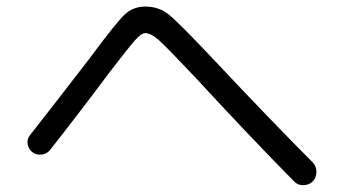

<svg xmlns="http://www.w3.org/2000/svg" viewBox="-20 -637 1040 579"><path d="M78.1 -177.7Q66.4 -186.5 63.5 -202.1Q60.5 -217.8 71.3 -230.5Q122.1 -294.9 248 -458Q329.1 -567.4 355 -592.3Q380.9 -617.2 418 -617.2Q459 -617.2 488.8 -593.3Q518.6 -569.3 619.1 -462.9Q799.8 -270.5 923.8 -146.5Q934.6 -134.8 934.1 -117.7Q933.6 -100.6 922.9 -89.8Q912.1 -79.1 895 -78.6Q877.9 -78.1 867.2 -89.8Q739.3 -218.8 564.5 -408.2Q483.4 -494.1 459.5 -515.6Q435.5 -537.1 418 -537.1Q406.2 -537.1 386.7 -515.1Q367.2 -493.2 309.6 -418Q220.7 -298.8 130.9 -184.6Q121.1 -172.9 106 -170.9Q90.8 -168.9 78.1 -177.7Z"/></svg>

Font: Rounded Mgen+ 2m regular
Style: Regular
Weight: 400
Designer: [Source Han Sans]
Ryoko NISHIZUKA  (kana & ideographs); Paul D. Hunt (Latin, Greek & Cyrillic); Wenlong ZHANG  (bopomofo
Version: Version 1.059.20150602